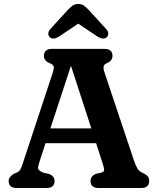

<svg xmlns="http://www.w3.org/2000/svg" viewBox="-20 -946 794 966"><path d="M254.5 -35.5Q254.5 0 213.5 0H64.5Q23.5 0 23.5 -35.5Q23.5 -55.5 48.5 -71L64.5 -78Q76 -83 82 -92.5Q88 -102 97 -131L246 -582Q252.5 -603 250.2 -611.8Q248 -620.5 230.5 -628Q201 -639.5 201 -664.5Q201 -700 242 -700H505Q546 -700 546 -664.5Q546 -639 514.5 -626.5Q494 -618 504.5 -585.5L651.5 -146Q662 -114 671.2 -98.5Q680.5 -83 698.5 -76Q717 -67 723.8 -58.2Q730.5 -49.5 730.5 -35.5Q730.5 0 689 0H477Q435.5 0 435.5 -35.5Q435.5 -60 463 -71.5L493 -78.5Q505 -82.5 503.8 -93.8Q502.5 -105 495 -128L463.5 -225.5H209L182.5 -144.5Q172.5 -114.5 171.2 -101.8Q170 -89 197.5 -77.5L227.5 -70.5Q240 -65.5 247.2 -57.2Q254.5 -49 254.5 -35.5ZM233.5 -300H439.5L337 -615ZM276 -761.5Q247.5 -744 230.5 -758.5Q224 -764.5 223 -776Q222 -787.5 233.5 -800L316 -890.5Q330.5 -906.5 343 -916.2Q355.5 -926 374 -926Q392.5 -926 404.8 -916.2Q417 -906.5 431.5 -890.5L514 -800Q525.5 -787.5 524.5 -776Q523.5 -764.5 517 -758.5Q500 -744 471.5 -761.5L373.5 -827Z"/></svg>

Font: Fraunces 9pt S100 SemiBold
Style: Regular
Weight: 600
Version: Version 1.000; ttfautohint (v1.8.3)